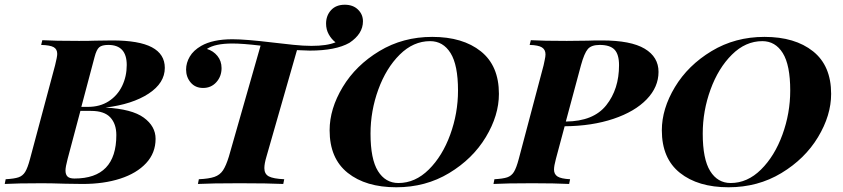

<svg xmlns="http://www.w3.org/2000/svg" viewBox="-62 -778 3564 812"><path d="M384 -323Q496 -317 546 -280.5Q596 -244 596 -191Q596 -131 556 -88Q516 -45 446.5 -22.5Q377 0 288 0L215 -1Q155 -3 116 -3Q11 -3 -42 0L-38 -20Q-2 -22 16 -28Q34 -34 44.5 -51Q55 -68 65 -106L171 -502Q180 -538 180 -550Q180 -570 165 -578.5Q150 -587 112 -588L117 -608Q168 -605 272 -605Q317 -605 340 -606L413 -607Q526 -607 580.5 -578Q635 -549 635 -491Q635 -427 566.5 -382Q498 -337 384 -323ZM474 -503Q474 -588 396 -588Q369 -588 357.5 -578Q346 -568 338 -537L282 -326H310Q361 -326 398 -350Q435 -374 454.5 -414.5Q474 -455 474 -503ZM323 -309H278L224 -106Q215 -72 215 -57Q215 -40 223.5 -31.5Q232 -23 253 -23Q430 -23 430 -207Q430 -254 404.5 -281.5Q379 -309 323 -309Z M1473 -688Q1473 -635 1416 -597Q1358 -564 1248 -564Q1232 -564 1194 -566L1065 -116Q1056 -86 1056 -67Q1056 -42 1075 -32Q1094 -22 1140 -20L1136 0Q1072 -3 951 -3Q832 -3 775 0L779 -20Q822 -22 845 -30Q868 -38 881 -57.5Q894 -77 906 -116L1040 -585Q964 -594 921 -594Q847 -594 813 -571Q840 -563 857.5 -541.5Q875 -520 875 -490Q875 -455 853 -430.5Q831 -406 797 -406Q764 -406 744.5 -429Q725 -452 725 -484Q725 -512 740.5 -538.5Q756 -565 789 -584Q838 -612 921 -612Q977 -612 1093 -598Q1135 -593 1178 -588.5Q1221 -584 1255 -584Q1321 -584 1357 -599Q1340 -612 1328.5 -632.5Q1317 -653 1317 -678Q1317 -712 1338 -735Q1359 -758 1396 -758Q1431 -758 1452 -737.5Q1473 -717 1473 -688Z M1332 -227Q1332 -318 1387.5 -410Q1443 -502 1542.5 -562Q1642 -622 1766 -622Q1895 -622 1971.5 -561Q2048 -500 2048 -381Q2048 -290 1992.5 -198Q1937 -106 1837.5 -46Q1738 14 1614 14Q1485 14 1408.5 -47Q1332 -108 1332 -227ZM1505 -213Q1505 -105 1536.5 -54.5Q1568 -4 1623 -4Q1694 -4 1751.5 -61Q1809 -118 1842 -208.5Q1875 -299 1875 -395Q1875 -503 1843.5 -553.5Q1812 -604 1757 -604Q1686 -604 1628.5 -547Q1571 -490 1538 -399.5Q1505 -309 1505 -213Z M2289 -106Q2281 -76 2281 -61Q2281 -41 2296 -31.5Q2311 -22 2349 -20L2345 0Q2285 -3 2189 -3Q2079 -3 2025 0L2029 -20Q2065 -22 2083 -28Q2101 -34 2111.5 -51Q2122 -68 2132 -106L2237 -502Q2238 -508 2241.5 -523.5Q2245 -539 2245 -548Q2245 -568 2230 -577.5Q2215 -587 2178 -588L2183 -608Q2235 -605 2335 -605L2423 -606Q2444 -607 2484 -607Q2606 -607 2664.5 -572Q2723 -537 2723 -474Q2723 -410 2673 -358Q2623 -306 2532.5 -275.5Q2442 -245 2326 -244ZM2331 -264Q2448 -265 2502 -333Q2556 -401 2556 -502Q2556 -548 2537 -568Q2518 -588 2474 -588Q2439 -588 2424 -570.5Q2409 -553 2395 -502Z M2737 -227Q2737 -318 2792.5 -410Q2848 -502 2947.5 -562Q3047 -622 3171 -622Q3300 -622 3376.5 -561Q3453 -500 3453 -381Q3453 -290 3397.5 -198Q3342 -106 3242.5 -46Q3143 14 3019 14Q2890 14 2813.5 -47Q2737 -108 2737 -227ZM2910 -213Q2910 -105 2941.5 -54.5Q2973 -4 3028 -4Q3099 -4 3156.5 -61Q3214 -118 3247 -208.5Q3280 -299 3280 -395Q3280 -503 3248.5 -553.5Q3217 -604 3162 -604Q3091 -604 3033.5 -547Q2976 -490 2943 -399.5Q2910 -309 2910 -213Z"/></svg>

Font: Playfair Display SC
Style: Bold Italic
Weight: 700
Italic angle: -14°
Designer: Claus Eggers Sørensen
Foundry: Claus Eggers Sørensen
Version: Version 1.200; ttfautohint (v1.6)